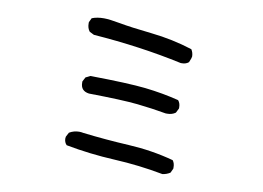

<svg xmlns="http://www.w3.org/2000/svg" viewBox="-69 -768 1139 831"><g transform="rotate(10 500.0 -353.0)"><path d="M690 -43Q585 -63 475.5 -68.5Q366 -74 261 -94Q250 -105 250 -122L251 -130L261 -149Q281 -161 305 -161Q313 -161 323 -159Q423 -147 525.5 -141.5Q628 -136 724 -110Q733 -98 733 -81V-74L724 -55Q708 -45 690 -43ZM666 -304H659Q597 -315 531.5 -322Q466 -329 317 -331Q280 -336 280 -372V-378L290 -397L310 -407Q478 -405 554 -396.5Q630 -388 702 -370Q712 -358 712 -341V-335L702 -315Q687 -304 666 -304ZM691 -530H685Q500 -570 294 -585L274 -595Q263 -609 263 -629V-635L272 -654Q294 -663 325 -663Q349 -663 397.5 -654Q446 -645 539 -635Q632 -625 720 -597Q729 -583 729 -566Q729 -561 720 -540Q708 -530 691 -530Z"/></g></svg>

Font: Xiaolai SC
Style: Regular
Weight: 400
Designer: Nozomi Seto 瀬戸のぞみ
Version: Version 3.11;December 4, 2020;FontCreator 13.0.0.2613 64-bit